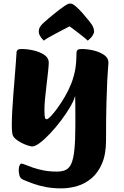

<svg xmlns="http://www.w3.org/2000/svg" viewBox="-20 -794 681 1058"><path d="M317.3 244Q273.3 244 235.5 237.2Q197.6 230.3 165.8 219Q134 207.7 106.7 195.9Q91.4 189.4 87.2 172.7Q83.1 156 83.1 144.5Q83.1 128.2 87.7 117.9Q92.4 107.6 98.6 107.6Q104.7 107.6 120.4 114.2Q136.1 120.8 161.1 129.5Q186.2 138.3 219.5 144.9Q252.8 151.5 293.1 151.5Q321.5 151.5 341.3 142.7Q361 133.9 372.7 108.3Q384.5 82.7 389.8 32.2Q395.2 -18.4 395.2 -100.9Q395.2 -108.8 395.3 -128.1Q395.5 -147.4 395.2 -172.5Q394.9 -197.6 394.9 -222.5Q394.9 -247.5 394.1 -265.9Q387.5 -240.2 366.5 -204.5Q345.4 -168.7 317 -130.8Q288.5 -92.8 257.8 -60.1Q227.1 -27.4 200.5 -7.2Q173.9 13 157.2 13Q150.9 13 134.3 8Q117.8 3 98.7 -6.7Q79.6 -16.3 65.2 -29Q50.7 -41.7 48 -57Q46.7 -66.5 45.9 -77Q45 -87.5 45 -100Q45 -133.9 47.2 -179Q49.5 -224 53.5 -273.3Q57.5 -322.6 61.1 -368.3Q64.7 -414 67.4 -449.4Q70.1 -484.7 70.9 -501.6Q70.9 -513.2 76.7 -518.6Q82.4 -524 98 -524Q131.7 -524 166.6 -515.7Q201.5 -507.4 225.2 -490.8Q249 -474.3 248.7 -448.7Q248.5 -432.9 244.9 -399Q241.3 -365 236.4 -325.4Q231.6 -285.7 228.2 -249.7Q224.9 -213.6 224.9 -192.5Q224.9 -154.7 227.6 -145.8Q230.4 -136.9 237.3 -136.9Q244.1 -136.9 259.9 -153.2Q275.7 -169.6 296.1 -197.6Q316.5 -225.6 337 -260.6Q357.5 -295.6 372.6 -333Q389.5 -378.2 395.6 -417.5Q401.6 -456.8 401.6 -501.4Q401.6 -513.2 407.4 -518.6Q413.2 -524 429.7 -524Q462.4 -524 496.5 -515.7Q530.5 -507.4 554.1 -490.8Q577.7 -474.3 577.7 -448.7Q577.7 -444.1 575.6 -421.2Q573.5 -398.3 571 -350.3Q568.5 -302.3 566.4 -221.9Q564.3 -141.5 564.3 -21.9Q564.3 54.8 542.7 105.9Q521.2 156.9 485.3 187.6Q449.4 218.2 405.6 231.1Q361.9 244 317.3 244ZM221.3 -570Q206.7 -584.9 200.1 -596.8Q193.5 -608.7 193.5 -617.9Q193.5 -625.7 195.4 -633.8Q197.3 -642 203.8 -650.5Q207.8 -656.5 218.9 -667.1Q230 -677.7 245.1 -690.4Q260.2 -703.1 276.8 -716.6Q293.4 -730 308.9 -741.9Q324.4 -753.7 336.2 -761.5Q347 -768.5 352.9 -771.4Q358.8 -774.3 367.1 -774.3Q375.1 -774.3 380.5 -771.4Q385.9 -768.5 394.9 -761.5Q414.5 -744.8 434.7 -721.8Q455 -698.8 471.2 -678.2Q487.5 -657.6 492.2 -647.2Q495.4 -640.4 496.9 -633.9Q498.4 -627.5 498.4 -620.5Q498.4 -611.2 490 -597.9Q481.7 -584.6 463.8 -570Q460 -574.3 448 -584Q436 -593.7 420.5 -605.9Q405 -618.1 389.6 -629.6Q374.3 -641.2 363.5 -648.9Q348.3 -641.4 326.7 -629.9Q305.1 -618.3 282.9 -606.7Q260.7 -595 243.8 -585Q226.9 -575 221.3 -570Z"/></svg>

Font: Briem Hand Thin
Style: Regular
Weight: 100
Designer: Gunnlaugur SE Briem, Eben Sorkin
Foundry: Sorkin Type Co.
Version: Version 1.003